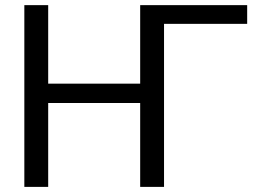

<svg xmlns="http://www.w3.org/2000/svg" viewBox="-20 -731 1019 751"><path d="M946.8 -710.9H528.3V-403.8H168.5V-710.9H75.2V0H168.5V-328.1H528.3V0H621.6V-637.7H946.8Z"/></svg>

Font: Bert Sans
Style: Regular
Weight: 400
Designer: Christian Robertson (Google), Cristiano Sobral
Foundry: Google, Cristiano Sobral
Version: Version 3.101